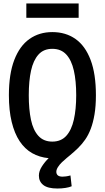

<svg xmlns="http://www.w3.org/2000/svg" viewBox="-20 -893 600 1101"><path d="M309 188Q254 188 228.5 168Q203 148 203 114Q203 88 220.5 61Q238 34 259 14Q206 9 164 -15Q122 -39 92.5 -83.5Q63 -128 47 -194Q31 -260 31 -347Q31 -469 62 -549.5Q93 -630 149 -669.5Q205 -709 280 -709Q357 -709 413 -669.5Q469 -630 499.5 -549.5Q530 -469 530 -347Q530 -285 522 -237.5Q514 -190 500.5 -154.5Q487 -119 468.5 -92.5Q450 -66 428 -44.5Q406 -23 383 -4Q376 2 362.5 13Q349 24 335 37.5Q321 51 312 65.5Q303 80 303 92Q303 105 311.5 112.5Q320 120 339 120Q347 120 358.5 118.5Q370 117 384 113L391 175Q378 181 356 184.5Q334 188 309 188ZM280 -81Q330 -81 360 -114Q390 -147 403.5 -207Q417 -267 417 -347Q417 -429 403.5 -488.5Q390 -548 360 -580.5Q330 -613 280 -613Q230 -613 200.5 -580Q171 -547 158 -488Q145 -429 145 -347Q145 -266 157.5 -206.5Q170 -147 200 -114Q230 -81 280 -81ZM131 -791V-873H431V-791Z"/></svg>

Font: Ubuntu Sans Mono Medium
Style: Regular
Weight: 500
Monospace: yes
Designer: Dalton Maag Ltd
Foundry: Dalton Maag Ltd
Version: Version 1.006